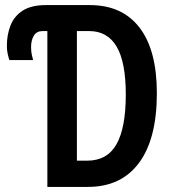

<svg xmlns="http://www.w3.org/2000/svg" viewBox="-20 -734 681 754"><path d="M166 0V-612H147Q124 -612 113 -594Q102 -576 102 -549Q102 -532 105 -518.5Q108 -505 110 -498H17Q14 -506 10.5 -521Q7 -536 7 -554Q7 -598 21.5 -634.5Q36 -671 69.5 -692.5Q103 -714 160 -714H333Q460 -714 528 -625.5Q596 -537 596 -368Q596 -189 526 -94.5Q456 0 325 0ZM322 -103Q401 -103 437.5 -167.5Q474 -232 474 -363Q474 -490 438 -551Q402 -612 330 -612H282V-103Z"/></svg>

Font: Noto Sans ExtraCondensed SemiBold
Style: Regular
Weight: 600
Width: 2
Designer: Monotype Design Team
Foundry: Monotype Imaging Inc.
Version: Version 2.013; ttfautohint (v1.8.4.7-5d5b)